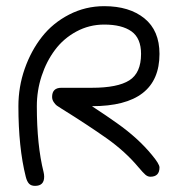

<svg xmlns="http://www.w3.org/2000/svg" viewBox="-20 -606 580 626"><path d="M40 -259.8Q40 -322.8 60.5 -381.6Q81.1 -440.4 116.7 -485.8Q152.3 -531.2 205.6 -558.6Q258.8 -585.9 319.8 -585.9Q401.9 -585.9 450.9 -546.1Q500 -506.3 500 -430.2Q500 -259.8 279.8 -259.8Q329.1 -227.5 361.8 -204.1Q430.2 -155.8 475.1 -101.1Q500 -71.3 500 -60.1Q500 -29.8 470.2 -29.8Q461.9 -29.8 454.3 -36.1Q446.8 -42.5 431.2 -61Q388.7 -111.8 328.1 -154.8Q265.1 -199.2 180.2 -252Q169.9 -258.3 165.3 -261.7Q160.6 -265.1 155.3 -272.9Q149.9 -280.8 149.9 -290Q149.9 -319.8 180.2 -319.8H279.8Q363.3 -319.8 401.6 -344Q439.9 -368.2 439.9 -430.2Q439.9 -481.4 408.7 -503.7Q377.4 -525.9 319.8 -525.9Q271 -525.9 229 -503.2Q187 -480.5 159.2 -443.1Q131.3 -405.8 115.7 -358.2Q100.1 -310.5 100.1 -259.8Q100.1 -132.3 122.1 -44.9Q124 -37.1 124 -29.8Q124 0 94.2 0Q81.5 0 74.7 -7.1Q67.9 -14.2 64 -29.8Q40 -125 40 -259.8Z"/></svg>

Font: Pecita
Style: Book
Weight: 400
Width: 6
Version: Version 3.4.1